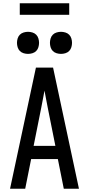

<svg xmlns="http://www.w3.org/2000/svg" viewBox="-20 -1145 540 1165"><path d="M41 0 198 -735H302L459 0H367L331 -180H169L133 0ZM316 -260 270 -490Q265 -516 260 -542Q255 -568 250 -595Q245 -568 240 -542Q235 -516 230 -490L184 -260ZM350 -818Q337 -818 323.5 -822Q310 -826 300.5 -835.5Q291 -845 287 -858.5Q283 -872 283 -885Q283 -898 287 -911.5Q291 -925 300.5 -934.5Q310 -944 323.5 -948Q337 -952 350 -952Q363 -952 376.5 -948Q390 -944 399.5 -934.5Q409 -925 413 -911.5Q417 -898 417 -885Q417 -872 413 -858.5Q409 -845 399.5 -835.5Q390 -826 376.5 -822Q363 -818 350 -818ZM150 -818Q137 -818 123.5 -822Q110 -826 100.5 -835.5Q91 -845 87 -858.5Q83 -872 83 -885Q83 -898 87 -911.5Q91 -925 100.5 -934.5Q110 -944 123.5 -948Q137 -952 150 -952Q163 -952 176.5 -948Q190 -944 199.5 -934.5Q209 -925 213 -911.5Q217 -898 217 -885Q217 -872 213 -858.5Q209 -845 199.5 -835.5Q190 -826 176.5 -822Q163 -818 150 -818ZM100 -1055V-1125H400V-1055Z"/></svg>

Font: Iosevka Custom Medium
Style: Regular
Weight: 500
Monospace: yes
Designer: Belleve Invis
Foundry: Belleve Invis
Version: Version 32.5.0; ttfautohint (v1.8.4)